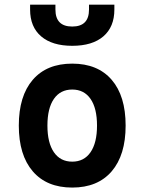

<svg xmlns="http://www.w3.org/2000/svg" viewBox="-20 -803 626 832"><path d="M293 9.8Q182.6 9.8 122.1 -60.5Q61.5 -130.9 61.5 -258.8Q61.5 -387.2 122.1 -457.3Q182.6 -527.3 293 -527.3Q403.3 -527.3 463.9 -457.3Q524.4 -387.2 524.4 -258.8Q524.4 -130.9 463.9 -60.5Q403.3 9.8 293 9.8ZM293 -102.5Q344.2 -102.5 372.3 -143.3Q400.4 -184.1 400.4 -258.8Q400.4 -334 372.3 -374.5Q344.2 -415 293 -415Q241.7 -415 213.6 -374.5Q185.5 -334 185.5 -258.8Q185.5 -184.1 213.6 -143.3Q241.7 -102.5 293 -102.5ZM293 -604.5Q206.1 -604.5 158.2 -645.5Q110.4 -686.5 110.4 -761.7V-782.7H220.2V-761.7Q220.2 -688 293 -688Q365.7 -688 365.7 -761.7V-782.7H475.6V-761.7Q475.6 -686.5 428 -645.5Q380.4 -604.5 293 -604.5Z"/></svg>

Font: Cascadia Mono NF SemiBold
Style: Regular
Weight: 600
Monospace: yes
Designer: Aaron Bell
Foundry: Saja Typeworks
Version: Version 2404.023; ttfautohint (v1.8.4)